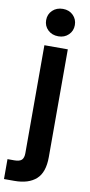

<svg xmlns="http://www.w3.org/2000/svg" viewBox="-141 -826 531 1132"><g transform="rotate(10 124.5 -260.0)"><path d="M-28.8 145H11.2Q43.5 145 56.2 132.6Q68.8 120.1 68.8 91.8V-554.2H209V90.8Q209 182.6 163.6 223.4Q118.2 264.2 33.2 264.2H-28.8ZM53.2 -702.1Q53.2 -737.3 77.6 -760.7Q102.1 -784.2 140.1 -784.2Q177.2 -784.2 201.2 -760.5Q225.1 -736.8 225.1 -702.1Q225.1 -667 200.9 -643.6Q176.8 -620.1 140.1 -620.1Q102.1 -620.1 77.6 -643.6Q53.2 -667 53.2 -702.1Z"/></g></svg>

Font: Poppins SemiBold
Style: Regular
Weight: 600
Designer: Ninad Kale (Devanagari), Jonny Pinhorn (Latin)
Foundry: Indian Type Foundry
Version: 4.004